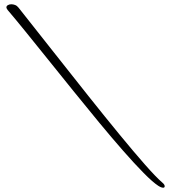

<svg xmlns="http://www.w3.org/2000/svg" viewBox="-20 -839 871 900"><path d="M722 32Q696 15 653.5 -28Q611 -71 557.5 -132Q504 -193 444.5 -265Q385 -337 324.5 -412Q264 -487 206.5 -558.5Q149 -630 100 -690.5Q51 -751 16 -792Q10 -800 10 -804Q10 -811 17 -815Q24 -819 33 -819Q42 -819 51 -815.5Q60 -812 67 -803Q151 -697 234.5 -591Q318 -485 396 -387Q474 -289 541 -207.5Q608 -126 659.5 -67.5Q711 -9 741 17Q752 26 752 34Q752 41 744 41Q741 41 735.5 39Q730 37 722 32Z"/></svg>

Font: Great Vibes
Style: Regular
Weight: 400
Designer: Robert E. Leuschke, Viktoriya Grabowska, Viviana Monsalve, Eben Sorkin
Foundry: Robert E. Leuschke
Version: Version 1.103; ttfautohint (v1.8.4.7-5d5b)